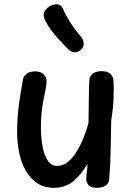

<svg xmlns="http://www.w3.org/2000/svg" viewBox="-20 -888 632 920"><path d="M239 12Q191 12 157.5 -11Q124 -34 102.5 -72Q81 -110 71.5 -158.5Q62 -207 62 -256Q62 -323 70.5 -385.5Q79 -448 90 -507Q92 -523 107.5 -534.5Q123 -546 149 -546Q176 -546 190.5 -530.5Q205 -515 203 -492Q201 -468 194 -438Q187 -408 181.5 -367Q176 -326 176 -266Q177 -223 184.5 -183.5Q192 -144 209 -118.5Q226 -93 254 -93Q283 -93 307 -113.5Q331 -134 350 -166Q369 -198 382.5 -233.5Q396 -269 404 -298Q405 -355 405.5 -407Q406 -459 408 -502Q409 -523 424.5 -535Q440 -547 466 -547Q487 -547 499.5 -540.5Q512 -534 518 -522Q524 -510 524 -494Q525 -482 525 -461Q525 -440 524 -415Q523 -390 520 -363Q517 -336 513 -311Q511 -229 510 -160.5Q509 -92 503 -30Q503 -11 487 0.5Q471 12 444 12Q414 12 403.5 -2Q393 -16 393 -31Q393 -40 394.5 -50.5Q396 -61 397.5 -74Q399 -87 399 -103Q386 -81 370.5 -60.5Q355 -40 336 -23.5Q317 -7 293 2.5Q269 12 239 12ZM368 -650Q351 -635 334.5 -637.5Q318 -640 307 -652Q288 -671 266.5 -694Q245 -717 227 -741Q209 -765 199 -785Q188 -805 189.5 -821.5Q191 -838 210 -852Q227 -867 249.5 -867.5Q272 -868 282 -845Q292 -821 315.5 -783Q339 -745 369 -711Q380 -698 381 -680Q382 -662 368 -650Z"/></svg>

Font: Playpen Sans Medium
Style: Regular
Weight: 500
Designer: Laura Meseguer, Veronika Burian, José Scaglione
Foundry: TypeTogether
Version: Version 1.001